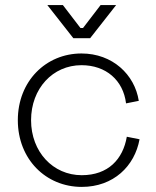

<svg xmlns="http://www.w3.org/2000/svg" viewBox="-20 -720 614 754"><path d="M375 -700 306 -610H296L227 -700H166L268 -570H334L436 -700ZM50 -248C50 -95 160 14 301 14C426 14 509 -68 528 -173L478 -183C463 -95 405 -32 301 -32C188 -32 102 -124 102 -248C102 -372 187 -464 300 -464C396 -464 464 -405 475 -314L525 -324C509 -427 422 -510 300 -510C160 -510 50 -401 50 -248Z"/></svg>

Font: Space Text Light
Style: Regular
Weight: 300
Designer: Florian Karsten (Space Text), Colophon Foundry (Space Mono)
Foundry: Florian Karsten
Version: Version 1.003;PS 001.003;hotconv 1.0.88;makeotf.lib2.5.64775